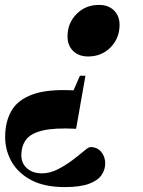

<svg xmlns="http://www.w3.org/2000/svg" viewBox="-20 -544 583 782"><path d="M339 -314Q300.5 -314 277.8 -336.5Q255 -359 255 -395Q255 -450 291.8 -487Q328.5 -524 383 -524Q421.5 -524 444.2 -501.5Q467 -479 467 -443Q467 -388.5 430.5 -351.2Q394 -314 339 -314ZM243.5 218Q161 218 107.2 189.5Q53.5 161 27.2 114.5Q1 68 1 14.5Q1 -48.5 26.8 -93Q52.5 -137.5 113.2 -159.5Q174 -181.5 279.5 -176L305.5 -235.5H328L290 -19.5Q202.5 -24 154 -12.5Q105.5 -1 86.2 24.8Q67 50.5 67 88.5Q67 121.5 90.2 141.8Q113.5 162 150.5 162Q183 162 215 145.8Q247 129.5 274.8 108.5Q302.5 87.5 321.8 71.2Q341 55 348 55Q376 55 392.2 74.5Q408.5 94 408.5 122Q408.5 147.5 393.2 169.5Q378 191.5 342 204.8Q306 218 243.5 218Z"/></svg>

Font: Newsreader Display ExtraBold
Style: Italic
Weight: 800
Italic angle: -17°
Designer: Hugues Gentile
Foundry: Production Type
Version: Version 1.001